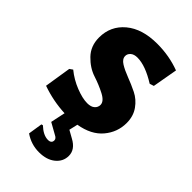

<svg xmlns="http://www.w3.org/2000/svg" viewBox="-212 -544 815 815"><g transform="rotate(45 196.0 -136.5)"><path d="M223 -477Q295 -477 359 -453L339 -340L320 -334Q253 -376 205 -376Q185 -376 174 -366.5Q163 -357 163 -344Q163 -326 184 -313Q205 -300 235.5 -288.5Q266 -277 296.5 -262Q327 -247 348 -217.5Q369 -188 369 -147Q369 -92 333 -49Q297 -6 226 6L217 45L251 64Q294 87 294 125Q294 159 266.5 181.5Q239 204 193 204Q146 204 107 177L117 113L124 111Q155 140 183 140Q204 140 204 122Q204 111 189 104L139 76L153 10Q83 7 15 -17L34 -137L48 -147Q81 -120 121.5 -104Q162 -88 191 -88Q213 -88 224.5 -98Q236 -108 236 -123Q236 -144 203.5 -161Q171 -178 132.5 -190.5Q94 -203 61.5 -236.5Q29 -270 29 -321Q29 -390 81 -433.5Q133 -477 223 -477Z"/></g></svg>

Font: Alegreya Sans ExtraBold
Style: Regular
Weight: 800
Designer: Juan Pablo del Peral
Foundry: Huerta Tipografica
Version: Version 2.007